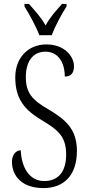

<svg xmlns="http://www.w3.org/2000/svg" viewBox="-20 -951 451 981"><path d="M181 -771H244C261 -816 295 -880 320 -918V-931H297C265 -895 236 -864 213 -821C189 -864 159 -895 128 -931H105V-918C129 -880 164 -816 181 -771ZM202 10C308 10 373 -57 373 -180C373 -289 317 -339 231 -390C144 -440 112 -476 112 -558C112 -634 146 -687 212 -687C278 -687 311 -631 311 -560C340 -560 358 -575 358 -612C358 -665 308 -724 217 -724C122 -724 58 -654 58 -556C58 -443 108 -389 190 -339C278 -287 318 -253 318 -161C318 -74 278 -26 206 -26C130 -26 90 -95 86 -183C58 -183 41 -155 41 -125C41 -54 90 10 202 10Z"/></svg>

Font: Noto Serif Thai ExtraCondensed Light
Style: Regular
Weight: 300
Width: 2
Designer: Monotype Design Team
Foundry: Monotype Imaging Inc.
Version: Version 2.002